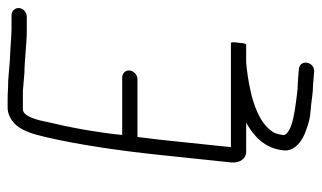

<svg xmlns="http://www.w3.org/2000/svg" viewBox="-186 -484 824 491"><g transform="rotate(-90 225.5 -238.0)"><path d="M433 -620H396C384.6 -620 333.6 -624 321.4 -624C293.1 -625.8 273.4 -629 244.9 -629C235 -629.7 226 -630 218 -630H196C183.4 -630 170.8 -625 158.5 -615C137.6 -597.3 128.5 -565.6 120.8 -532C101.2 -448.6 85.7 -340.1 75.4 -242L56.2 -59C53.8 -36 66 -17.9 88.1 -20H158.1C157.4 -19.3 156.7 -19 156 -19C124.4 -0.5 92.3 25.7 87.1 75C82.8 104.6 114.5 125.9 138.1 133C156 139.6 168.2 143.6 190.8 145C212.3 146.4 232.1 151 253.2 151C263.1 151.7 271.4 152.3 278 153L288.9 154C314.7 154 319.9 118 295.9 115L286.1 114C278.1 113.3 268.9 112.7 258.3 112C248.9 112 239.7 111.3 230.5 110C202.5 106.5 175.5 103.2 152.9 96C146.7 94.2 125.1 85.1 126.1 75C126.9 67.7 128.7 60.3 131.4 53C149.4 20.4 188.1 4.7 226.6 -6L245 -10C257 -13.2 301 -20 315.1 -20H357.1C359.8 -20 361.4 -26.3 362.1 -39C364.2 -52.3 363.9 -59 361.2 -59H95.2L114.4 -242C115.5 -252.7 117.8 -271.3 121.2 -298H269.2C279.8 -298 290.2 -307.4 291.3 -318C292.4 -328.6 283.9 -337 273.3 -337H126.3C133.5 -405.4 145 -468.1 159.2 -527C163.2 -547.5 172.2 -591 191.9 -591H238.9C259.5 -589.6 265.4 -588.4 285.5 -587C315.2 -587 362.1 -581 391.9 -581H428.9C439.5 -581 449.8 -589.4 450.9 -600C452 -610.6 443.5 -620 433 -620Z"/></g></svg>

Font: Just Breathe
Style: Obl2
Weight: 400
Foundry: Cannot Into Space Fonts
Version: Version 0.72